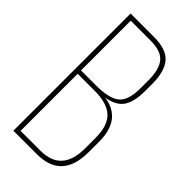

<svg xmlns="http://www.w3.org/2000/svg" viewBox="-222 -756 811 811"><g transform="rotate(45 183.5 -350.0)"><path d="M40 -700H180Q254 -700 284.5 -664.5Q315 -629 315 -555V-510Q315 -448 293 -415Q271 -382 215 -373Q329 -357 329 -223V-161Q329 0 181 0H40ZM62 -382H153Q229 -382 261 -407.5Q293 -433 293 -507V-554Q293 -619 268 -649Q243 -679 180 -679H62ZM62 -21H181Q307 -21 307 -161V-224Q307 -298 272 -330Q237 -362 163 -362H62Z"/></g></svg>

Font: Bebas Neue Light
Style: Regular
Weight: 300
Designer: Ryoichi Tsunekawa
Foundry: Ryoichi Tsunekawa
Version: Version 001.003; ttfautohint (v1.5.65-e2d9)